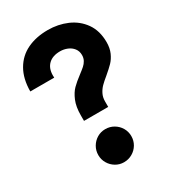

<svg xmlns="http://www.w3.org/2000/svg" viewBox="-183 -839 847 946"><g transform="rotate(-30 240.5 -366.0)"><path d="M268.1 -472.7Q288.1 -487.8 299.1 -497.6Q310.1 -507.3 317.4 -520.5Q324.7 -533.7 324.7 -550.8Q324.7 -572.8 312.5 -588.6Q300.3 -604.5 280.8 -612.5Q261.2 -620.6 239.7 -620.6Q197.3 -620.6 173.6 -598.1Q149.9 -575.7 149.9 -534.7Q149.9 -526.9 150.4 -522.5H14.2Q14.6 -594.7 43.2 -644Q71.8 -693.4 122.3 -717.5Q172.9 -741.7 239.7 -741.7Q297.9 -741.7 348.4 -720Q398.9 -698.2 430.2 -654.1Q461.4 -609.9 461.4 -544.9Q461.4 -511.2 450 -485.6Q438.5 -460 421.9 -442.9Q405.3 -425.8 377.9 -402.8Q354.5 -383.8 340.8 -369.9Q327.1 -356 317.9 -337.6Q308.6 -319.3 308.6 -295.9V-264.6H170.9V-295.9Q170.9 -344.7 184.8 -377.9Q198.7 -411.1 218 -430.4Q237.3 -449.7 268.1 -472.7ZM240.7 -177.2Q266.6 -177.2 288.3 -164.6Q310.1 -151.9 322.8 -130.4Q335.4 -108.9 335.4 -83Q335.4 -57.6 322.8 -36.1Q310.1 -14.6 288.3 -2Q266.6 10.7 240.7 10.7Q215.3 10.7 194.1 -2Q172.9 -14.6 160.2 -36.1Q147.5 -57.6 147.5 -83Q147.5 -108.9 160.2 -130.4Q172.9 -151.9 194.1 -164.6Q215.3 -177.2 240.7 -177.2Z"/></g></svg>

Font: Glacial Indifference
Style: Bold
Weight: 700
Designer: Alfredo Marco Pradil
Foundry: Alfredo Marco Pradil
Version: Version 1.312